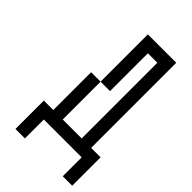

<svg xmlns="http://www.w3.org/2000/svg" viewBox="-229 -698 897 897"><g transform="rotate(45 219.0 -250.0)"><path d="M375 -62.5H437.5V125H375V0H125V125H62.5V-62.5H125V-312.5H187.5V-62.5H312.5V-562.5H250V-312.5H187.5V-625H375Z"/></g></svg>

Font: Sudo
Style: Bold
Weight: 700
Monospace: yes
Designer: Jens Kutilek
Foundry: Jens Kutilek
Version: Version 0.040